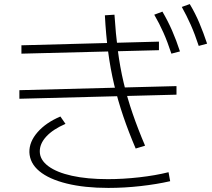

<svg xmlns="http://www.w3.org/2000/svg" viewBox="-20 -875 1040 941"><path d="M75 -391V-433L845 -453V-411ZM645 -147Q610 -229 584 -305.5Q558 -382 539.5 -460Q521 -538 510 -621.5Q499 -705 494 -800L541 -803Q547 -710 557.5 -628Q568 -546 586 -470Q604 -394 630 -318.5Q656 -243 691 -161ZM759 -629 85 -612V-653L759 -671ZM820 -612Q801 -670 781 -715Q761 -760 736 -803L776 -818Q803 -772 823.5 -725Q844 -678 862 -623ZM954 -650Q935 -708 915 -753Q895 -798 871 -841L910 -855Q937 -810 957 -762.5Q977 -715 995 -661ZM511 46Q394 46 307 24.5Q220 3 173 -36Q126 -75 124 -129Q123 -180 164 -227Q205 -274 276 -304L301 -268Q239 -241 206.5 -205.5Q174 -170 175 -131Q176 -91 217 -60.5Q258 -30 332.5 -13.5Q407 3 509 3Q583 3 662.5 -6Q742 -15 806 -31L814 13Q749 28 669 37Q589 46 511 46Z"/></svg>

Font: M PLUS 1 Code Light
Style: Regular
Weight: 300
Designer: Coji Morishita
Foundry: UNDERFOREST DESIGN
Version: Version 1.002